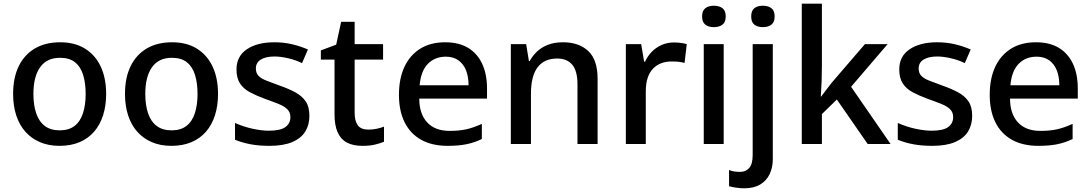

<svg xmlns="http://www.w3.org/2000/svg" viewBox="-20 -780 5909 1040"><path d="M555 -271Q555 -208 538.5 -156Q522 -104 490 -67Q458 -30 411 -10Q364 10 302 10Q243 10 196.5 -10Q150 -30 117.5 -66.5Q85 -103 68 -155Q51 -207 51 -271Q51 -359 81.5 -421.5Q112 -484 169 -517.5Q226 -551 306 -551Q386 -551 441.5 -516Q497 -481 526 -418.5Q555 -356 555 -271ZM161 -271Q161 -211 176 -166.5Q191 -122 222.5 -98Q254 -74 303 -74Q353 -74 384 -98Q415 -122 429.5 -167Q444 -212 444 -271Q444 -329 430.5 -373.5Q417 -418 386.5 -442.5Q356 -467 305 -467Q234 -467 197.5 -416Q161 -365 161 -271Z M1161 -271Q1161 -208 1144.5 -156Q1128 -104 1096 -67Q1064 -30 1017 -10Q970 10 908 10Q849 10 802.5 -10Q756 -30 723.5 -66.5Q691 -103 674 -155Q657 -207 657 -271Q657 -359 687.5 -421.5Q718 -484 775 -517.5Q832 -551 912 -551Q992 -551 1047.5 -516Q1103 -481 1132 -418.5Q1161 -356 1161 -271ZM767 -271Q767 -211 782 -166.5Q797 -122 828.5 -98Q860 -74 909 -74Q959 -74 990 -98Q1021 -122 1035.5 -167Q1050 -212 1050 -271Q1050 -329 1036.5 -373.5Q1023 -418 992.5 -442.5Q962 -467 911 -467Q840 -467 803.5 -416Q767 -365 767 -271Z M1656 -152Q1656 -104 1633.5 -67.5Q1611 -31 1563 -10.5Q1515 10 1440 10Q1383 10 1337.5 1.5Q1292 -7 1253 -23V-114Q1300 -93 1349 -82.5Q1398 -72 1436 -72Q1498 -72 1525.5 -91.5Q1553 -111 1553 -146Q1553 -171 1537 -187.5Q1521 -204 1490 -216.5Q1459 -229 1414 -245Q1368 -262 1333.5 -280.5Q1299 -299 1280 -328Q1261 -357 1261 -404Q1261 -475 1317 -513Q1373 -551 1466 -551Q1517 -551 1561.5 -540.5Q1606 -530 1648 -512L1616 -438Q1582 -455 1540.5 -464.5Q1499 -474 1467 -474Q1420 -474 1393 -457.5Q1366 -441 1366 -409Q1366 -384 1380.5 -369Q1395 -354 1424 -343Q1453 -332 1496 -316Q1542 -300 1578.5 -280.5Q1615 -261 1635.5 -231.5Q1656 -202 1656 -152Z M1975 -78Q2000 -78 2020.5 -82.5Q2041 -87 2060 -94V-12Q2037 -3 2010 3.5Q1983 10 1943 10Q1893 10 1859.5 -7.5Q1826 -25 1809 -63Q1792 -101 1792 -161V-457H1718V-507L1801 -538L1828 -662H1901V-541H2055V-457H1901V-169Q1901 -125 1918 -101.5Q1935 -78 1975 -78Z M2391 -551Q2466 -551 2516 -520.5Q2566 -490 2592 -434Q2618 -378 2618 -301V-246H2251Q2251 -164 2293.5 -117.5Q2336 -71 2416 -71Q2466 -71 2505 -79.5Q2544 -88 2590 -109V-27Q2551 -8 2508 1Q2465 10 2405 10Q2321 10 2262 -22.5Q2203 -55 2172 -117Q2141 -179 2141 -266Q2141 -354 2170.5 -417.5Q2200 -481 2256 -516Q2312 -551 2391 -551ZM2395 -473Q2336 -473 2298 -434.5Q2260 -396 2253 -318H2518Q2518 -364 2504.5 -398.5Q2491 -433 2463.5 -453Q2436 -473 2395 -473Z M3030 -551Q3116 -551 3166.5 -503.5Q3217 -456 3217 -353V0H3108V-324Q3108 -395 3080 -429Q3052 -463 2998 -463Q2928 -463 2892 -415.5Q2856 -368 2856 -272V0H2747V-541H2830L2845 -449H2849Q2864 -477 2888 -500Q2912 -523 2947 -537Q2982 -551 3030 -551Z M3630 -550Q3650 -550 3668.5 -547.5Q3687 -545 3700 -541L3688 -439Q3674 -443 3658.5 -445Q3643 -447 3618 -447Q3588 -447 3563 -438Q3538 -429 3518.5 -409.5Q3499 -390 3488.5 -359Q3478 -328 3478 -285V0H3370V-541H3453L3469 -446H3474Q3487 -475 3509.5 -498.5Q3532 -522 3563 -536Q3594 -550 3630 -550Z M3900 -541V0H3792V-541ZM3846 -749Q3876 -749 3893.5 -735.5Q3911 -722 3911 -691Q3911 -660 3893.5 -646.5Q3876 -633 3846 -633Q3818 -633 3800.5 -646.5Q3783 -660 3783 -691Q3783 -722 3800.5 -735.5Q3818 -749 3846 -749Z M4011 240Q3990 240 3967.5 236.5Q3945 233 3929 229V141Q3944 147 3958.5 149Q3973 151 3989 151Q4020 151 4038.5 129.5Q4057 108 4057 60V-541H4166V82Q4166 127 4149 163Q4132 199 4097.5 219.5Q4063 240 4011 240ZM4049 -691Q4049 -722 4066 -735.5Q4083 -749 4112 -749Q4141 -749 4158.5 -735.5Q4176 -722 4176 -691Q4176 -660 4158.5 -646.5Q4141 -633 4112 -633Q4083 -633 4066 -646.5Q4049 -660 4049 -691Z M4432 -423Q4432 -382 4430.5 -340Q4429 -298 4426 -257H4428Q4442 -276 4457 -295.5Q4472 -315 4486 -333L4665 -541H4788L4590 -310L4804 0H4680L4513 -241L4432 -162V0H4323V-760H4432Z M5246 -152Q5246 -104 5223.5 -67.5Q5201 -31 5153 -10.5Q5105 10 5030 10Q4973 10 4927.5 1.5Q4882 -7 4843 -23V-114Q4890 -93 4939 -82.5Q4988 -72 5026 -72Q5088 -72 5115.5 -91.5Q5143 -111 5143 -146Q5143 -171 5127 -187.5Q5111 -204 5080 -216.5Q5049 -229 5004 -245Q4958 -262 4923.5 -280.5Q4889 -299 4870 -328Q4851 -357 4851 -404Q4851 -475 4907 -513Q4963 -551 5056 -551Q5107 -551 5151.5 -540.5Q5196 -530 5238 -512L5206 -438Q5172 -455 5130.5 -464.5Q5089 -474 5057 -474Q5010 -474 4983 -457.5Q4956 -441 4956 -409Q4956 -384 4970.5 -369Q4985 -354 5014 -343Q5043 -332 5086 -316Q5132 -300 5168.5 -280.5Q5205 -261 5225.5 -231.5Q5246 -202 5246 -152Z M5591 -551Q5666 -551 5716 -520.5Q5766 -490 5792 -434Q5818 -378 5818 -301V-246H5451Q5451 -164 5493.5 -117.5Q5536 -71 5616 -71Q5666 -71 5705 -79.5Q5744 -88 5790 -109V-27Q5751 -8 5708 1Q5665 10 5605 10Q5521 10 5462 -22.5Q5403 -55 5372 -117Q5341 -179 5341 -266Q5341 -354 5370.5 -417.5Q5400 -481 5456 -516Q5512 -551 5591 -551ZM5595 -473Q5536 -473 5498 -434.5Q5460 -396 5453 -318H5718Q5718 -364 5704.5 -398.5Q5691 -433 5663.5 -453Q5636 -473 5595 -473Z"/></svg>

Font: Noto Sans Hebrew Thin Medium
Style: Regular
Weight: 500
Version: Version 3.001